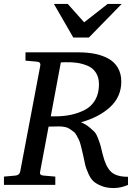

<svg xmlns="http://www.w3.org/2000/svg" viewBox="-33 -936 694 972"><path d="M615 0Q579 16 542 16Q507 16 481 5.5Q455 -5 440.5 -18Q426 -31 414.5 -57Q403 -83 399 -98.5Q395 -114 389 -145Q384 -167 382.5 -173.5Q381 -180 376 -199.5Q371 -219 367.5 -226Q364 -233 356.5 -247.5Q349 -262 341 -268Q333 -274 322 -282Q311 -290 296.5 -293Q282 -296 265 -296L213 -295L170 -66Q166 -48 189 -47L247 -42V0H-13V-42L44 -47Q65 -49 69 -66L171 -604Q174 -623 152 -624L96 -629V-671H364Q408 -671 445 -664Q482 -657 513.5 -640.5Q545 -624 563 -594Q581 -564 581 -523Q581 -446 524.5 -394Q468 -342 377 -317Q401 -307 418.5 -292.5Q436 -278 445.5 -268Q455 -258 464.5 -232.5Q474 -207 476 -198.5Q478 -190 487 -154Q502 -93 528.5 -67Q555 -41 615 -41ZM468 -509Q468 -544 452.5 -568Q437 -592 410.5 -603Q384 -614 356.5 -618Q329 -622 297 -621Q295 -621 286.5 -620.5Q278 -620 275 -620L224 -347H246Q290 -347 327 -355Q364 -363 397 -380Q430 -397 449 -430Q468 -463 468 -509ZM583 -916 417 -746H338L240 -916H310L393 -823L512 -916Z"/></svg>

Font: Veleka
Style: Italic
Weight: 400
Italic angle: -12°
Designer: Stefan Peev, Context Ltd, 2016; SIL International, 1997-2014.
Foundry: Stefan Peev, Context Ltd, 2016
Version: Version 1.000